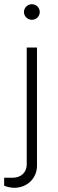

<svg xmlns="http://www.w3.org/2000/svg" viewBox="-47 -623 276 913"><path d="M104.5 -528.8C125 -528.8 142.1 -545.4 142.1 -565.4C142.1 -586.9 125 -603 104.5 -603C84.5 -603 66.9 -586.9 66.9 -565.4C66.9 -545.4 84.5 -528.8 104.5 -528.8ZM21.5 270C81.1 270 128.9 225.6 128.9 165V-397H80.1V159.2C80.1 196.3 53.7 222.2 12.2 222.2H-27.3V259.8C-16.1 265.1 3.4 270 21.5 270Z"/></svg>

Font: Now Light
Style: Regular
Weight: 300
Designer: Alfredo Marco Pradil
Foundry: Alfredo Marco Pradil
Version: Version 1.200;hotconv 1.0.109;makeotfexe 2.5.65596